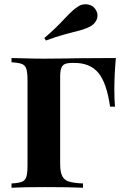

<svg xmlns="http://www.w3.org/2000/svg" viewBox="-20 -880 591 900"><path d="M516 -462Q516 -413 519 -380H496Q480 -492 441 -538.5Q402 -585 330 -585H320Q296 -585 284.5 -580Q273 -575 267.5 -561.5Q262 -548 262 -519V-112Q262 -74 271.5 -55Q281 -36 303 -29Q325 -22 369 -20V0Q308 -3 192 -3Q85 -3 34 0V-20Q68 -22 83 -28Q98 -34 103.5 -51Q109 -68 109 -106V-502Q109 -540 103.5 -557Q98 -574 83 -580Q68 -586 34 -588V-608L76 -607Q146 -605 185 -605L290 -606Q313 -607 348 -607Q467 -607 523 -608Q516 -527 516 -462ZM381 -860Q397 -860 410.5 -852.5Q424 -845 431 -830Q437 -820 437 -807Q437 -792 428 -778.5Q419 -765 403 -756Q388 -748 368 -741.5Q348 -735 325 -730Q318 -728 280.5 -718Q243 -708 195 -690L188 -702Q237 -743 287 -797Q309 -820 322 -831.5Q335 -843 350 -852Q364 -860 381 -860Z"/></svg>

Font: Playfair Display SC
Style: Bold
Weight: 700
Designer: Claus Eggers Sørensen
Foundry: Claus Eggers Sørensen
Version: Version 1.200; ttfautohint (v1.6)